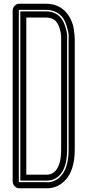

<svg xmlns="http://www.w3.org/2000/svg" viewBox="-20 -812 469 1030"><path d="M232 198Q228 198 224 198H85Q69 198 58.5 187Q48 176 48 161V-755Q48 -770 58.5 -781Q69 -792 85 -792H226Q291 -792 332 -749Q349 -731 360.5 -706Q372 -681 375.5 -658Q379 -635 380 -623Q381 -611 381 -602V-9Q381 109 322 163Q283 198 232 198ZM85 -759Q81 -759 81 -755V161Q81 165 85 165H226Q229 166 232 166Q271 166 300 139Q348 95 348 -9V-603Q349 -613 348 -627.5Q347 -642 337 -674.5Q327 -707 308 -727Q277 -759 226 -759ZM232 157Q229 157 227 157H226H89V-751H226Q274 -751 302 -721Q320 -702 329.5 -671.5Q339 -641 340 -627Q341 -613 340 -604V-603V-9Q340 91 295 133Q268 157 232 157ZM121 125H226Q228 125 231 125H232Q255 125 273 109Q308 77 308 -9V-603Q308 -604 308 -605Q308 -613 307.5 -624.5Q307 -636 299.5 -660.5Q292 -685 279 -699Q260 -718 226 -718H121Z"/></svg>

Font: Soda Fountain
Style: Inline
Weight: 400
Version: Version 1.0